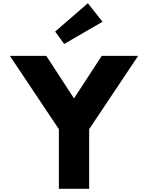

<svg xmlns="http://www.w3.org/2000/svg" viewBox="-20 -1172 919 1192"><path d="M41.5 -825 345.5 -370V0H533.5V-370L837.5 -825H611.5L439.5 -561L267.5 -825ZM322.5 -976 378.5 -899 616.5 -1037 525.5 -1152Z"/></svg>

Font: Sztylet
Style: Bd
Weight: 700
Foundry: Cannot Into Space Fonts, PlusOne Fonts
Version: Version 0.12